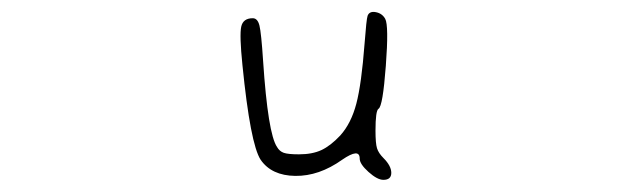

<svg xmlns="http://www.w3.org/2000/svg" viewBox="-20 -304 1040 316"><path d="M585 -278Q588 -286 598.5 -284Q609 -282 614 -273Q620 -262 615 -195.5Q610 -129 603 -125Q598 -122 598 -89Q598 -68 600.5 -60Q603 -52 611 -44Q624 -31 624 -19.5Q624 -8 611 -8Q601 -8 586.5 -21Q572 -34 572 -43Q572 -61 543 -41Q505 -14 466 -14.5Q427 -15 409 -41Q392 -67 379 -197Q374 -246 377 -260Q380 -274 396 -274Q404 -274 407 -262Q410 -250 413 -204Q421 -84 436 -62Q440 -55 447 -52.5Q454 -50 472 -50Q494 -50 509 -57Q524 -64 540 -81Q558 -101 566.5 -133.5Q575 -166 580 -232Q583 -272 585 -278Z"/></svg>

Font: sitelen luka ante tan jan Iwi
Style: Regular
Weight: 400
Designer: jan Iwi
Foundry: SP Font Maker - https://wasokeli.github.io/sp-font-maker
Version: Version 1.0